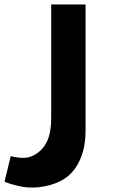

<svg xmlns="http://www.w3.org/2000/svg" viewBox="-45 -718 575 855"><path d="M336 -135V-698H183V-213V-192Q183 -129 165.5 -90.5Q148 -52 113 -31Q88 -15 60 -15Q32 -15 3 -23Q-4 5 -11 34Q-18 63 -25 92Q2 102 40.5 111Q79 120 126 116Q238 103 287 35.5Q336 -32 336 -135Z"/></svg>

Font: Repo Bold
Style: Bold
Weight: 700
Designer: Stefan Peev
Foundry: Context Ltd
Version: Version 1.502